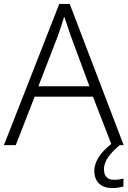

<svg xmlns="http://www.w3.org/2000/svg" viewBox="-20 -788 648 975"><path d="M508 72C508 26 542 -12 588 -51H608L334 -768H281L0 -51H60L156 -297H452L545 -57C495 -18 459 30 459 79C459 136 493 167 551 167C575 167 592 163 607 159V119C596 122 580 125 559 125C526 125 508 107 508 72ZM339 -607 434 -350H175L274 -606C283 -631 296 -669 306 -704C316 -673 332 -626 339 -607Z"/></svg>

Font: Noto Sans Tamil UI Light
Style: Regular
Weight: 300
Designer: Jelle Bosma - Monotype Design Team
Foundry: Monotype Imaging Inc.
Version: Version 2.004